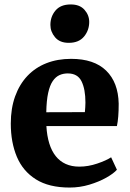

<svg xmlns="http://www.w3.org/2000/svg" viewBox="-20 -832 584 863"><path d="M293 11Q200 11 141.5 -25.8Q83 -62.5 55.8 -127.2Q28.5 -192 28.5 -276.5Q28.5 -345 48 -399Q67.5 -453 103.2 -490.8Q139 -528.5 188.8 -548Q238.5 -567.5 299.5 -567.5Q403 -567.5 457.2 -514.5Q511.5 -461.5 513.5 -366Q513.5 -333 511.5 -308.5Q509.5 -284 505.5 -265.5H188.5Q191 -221.5 201.5 -187.5Q212 -153.5 230.5 -130.2Q249 -107 275.5 -95Q302 -83 336.5 -83Q376.5 -83 417 -96.8Q457.5 -110.5 479.5 -125L505.5 -69Q490.5 -52 457.8 -33.5Q425 -15 382 -2Q339 11 293 11ZM188 -327.5 361.5 -328Q362.5 -338.5 363.2 -349.5Q364 -360.5 364 -371Q364 -431 346.5 -466.5Q329 -502 284.5 -502Q264 -502 247 -494.2Q230 -486.5 217 -467.5Q204 -448.5 196.5 -414.5Q189 -380.5 188 -327.5ZM288.5 -639.5Q248.5 -639.5 227.5 -664.5Q206.5 -689.5 206.5 -720Q206.5 -757.5 229.5 -784.8Q252.5 -812 297.5 -812H298.5Q338.5 -812 359.8 -788Q381 -764 381 -733.5Q381 -696 357.8 -667.8Q334.5 -639.5 289.5 -639.5Z"/></svg>

Font: Merriweather 24pt ExtraBold
Style: Regular
Weight: 800
Version: Version 2.100